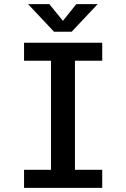

<svg xmlns="http://www.w3.org/2000/svg" viewBox="-20 -906 610 926"><path d="M451 -886 325.5 -753H240.5L115.5 -886H218L283.5 -805.5L348 -886ZM473 -613H341.5V-87H473V0H96V-87H226V-613H96V-700H473Z"/></svg>

Font: League Mono Narrow Medium
Style: Regular
Weight: 500
Width: 3
Designer: Tyler Finck
Foundry: The League of Moveable Type / Tyler Finck
Version: Version 2.210